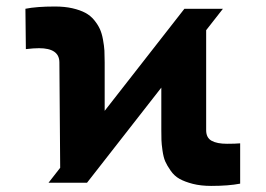

<svg xmlns="http://www.w3.org/2000/svg" viewBox="-20 -573 833 602"><path d="M132.1 0 168.7 -46.9 166.2 -377.8Q165.8 -421.9 102.3 -421.9Q85.9 -421.9 61.1 -419L59.7 -545.5Q94.5 -552.6 152 -552.6Q182.9 -552.6 207 -547.1Q231.2 -541.5 247.5 -532.8Q263.8 -524.1 275.4 -509.9Q286.9 -495.7 293.1 -482.1Q299.4 -468.4 302.9 -448.9Q306.5 -429.3 307.4 -414.2Q308.2 -399.1 308.2 -377.8V-225.5L558.2 -545.5H679L626.4 -478.3V-164.8Q626.4 -141 643.5 -131.6Q660.5 -122.2 691.8 -122.2Q718.4 -122.2 733 -123.6V2.8Q696.7 9.9 642 9.9Q609.7 9.9 584.3 3.4Q558.9 -3.2 542.8 -12.3Q526.6 -21.3 515.1 -37.8Q503.6 -54.3 498 -67.1Q492.5 -79.9 489.5 -101Q486.5 -122.2 486.2 -133.7Q485.8 -145.2 485.8 -165.8V-298.3L252.8 0Z"/></svg>

Font: Karasuma Gothic
Style: Black
Weight: 900
Designer: Rasmus Andersson / Ryoko Nishizuka
Foundry: Genbu
Version: Version 1.00